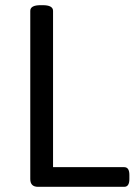

<svg xmlns="http://www.w3.org/2000/svg" viewBox="-20 -722 524 742"><path d="M480 -46V-30Q480 0 460 0H127Q97 0 97 -30V-680Q97 -702 137 -702H145Q185 -702 185 -680V-76H460Q480 -76 480 -46Z"/></svg>

Font: mmAsap
Style: Regular
Weight: 400
Designer: Pablo Cosgaya
Foundry: Omnibus-Type
Version: Version 1.001